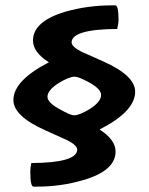

<svg xmlns="http://www.w3.org/2000/svg" viewBox="-20 -685 554 716"><path d="M103 -534Q103 -606 226 -642Q308 -665 397 -665H410Q422 -665 422 -612Q422 -597 417 -577Q248 -576 247 -527Q247 -511 284 -492L365 -456Q484 -403 484 -343Q484 -270 353 -203Q351 -202 353 -201Q411 -163 411 -120Q411 -48 289 -13Q207 11 118 11H105Q93 11 93 -45Q93 -62 97 -77Q267 -78 268 -127Q268 -143 231 -162L149 -199Q30 -252 30 -312Q30 -384 161 -452Q162 -452 162 -453Q103 -490 103 -534ZM200 -376Q157 -349 157 -324Q157 -302 204 -277Q243 -255 256 -255Q276 -255 314 -278Q357 -305 357 -331Q357 -353 312 -378Q273 -399 259 -399Q238 -399 200 -376Z"/></svg>

Font: Bubblegum Sans
Style: Regular
Weight: 400
Designer: Angel Koziupa and Alejandro Paul
Foundry: Angel Koziupa and Alejandro Paul
Version: Version 1.001